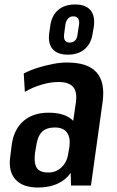

<svg xmlns="http://www.w3.org/2000/svg" viewBox="-20 -828 523 857"><path d="M292 -187 319 -373Q325 -419 306 -440.5Q287 -462 241 -462Q205 -462 165 -450Q125 -438 91 -418L86 -500Q115 -515 148.5 -525.5Q182 -536 216 -542.5Q250 -549 279 -549Q372 -549 411 -505Q450 -461 438 -373L386 0H297ZM149 9Q81 9 48.5 -27.5Q16 -64 26 -131L33 -186Q43 -252 85.5 -288.5Q128 -325 197 -325Q271 -325 306 -289.5Q341 -254 331 -187L323 -132Q314 -64 268.5 -27.5Q223 9 149 9ZM196 -58Q231 -58 255.5 -82Q280 -106 285 -145L290 -174Q295 -215 278.5 -237Q262 -259 225 -259Q187 -259 167 -239Q147 -219 141 -173L136 -144Q131 -98 144.5 -78Q158 -58 196 -58ZM283 -584Q236 -584 214.5 -609.5Q193 -635 200 -682L204 -710Q210 -758 239 -783Q268 -808 315 -808Q362 -808 383.5 -783Q405 -758 399 -710L394 -682Q388 -635 359 -609.5Q330 -584 283 -584ZM291 -638Q306 -638 315 -647Q324 -656 326 -674L333 -719Q335 -736 328.5 -745.5Q322 -755 307 -755Q293 -755 284 -745.5Q275 -736 272 -719L266 -674Q264 -656 270.5 -647Q277 -638 291 -638Z"/></svg>

Font: Pathway Extreme Condensed SemiBold
Style: Italic
Weight: 600
Width: 3
Italic angle: -8°
Version: Version 1.001;gftools[0.9.26]